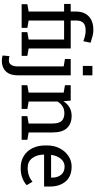

<svg xmlns="http://www.w3.org/2000/svg" viewBox="501 -1313 1025 2067"><g transform="rotate(90 1013.5 -279.5)"><path d="M24.9 0V-61.5L104.5 -75.2V-457H22V-528.3H104.5V-585.4Q104.5 -674.3 156.7 -723.1Q209 -772 301.3 -772Q333.5 -772 365.7 -764.2Q397.9 -756.3 439.9 -742.2L423.8 -664.1Q397.9 -674.3 368.7 -681.6Q339.4 -689 308.6 -689Q251 -689 225.8 -663.6Q200.7 -638.2 200.7 -585.4V-528.3H502V-75.2L581.5 -61.5V0H326.2V-61.5L405.8 -75.2V-457H200.7V-75.2L280.3 -61.5V0Z M632.3 213.4Q616.7 213.4 604 211.2Q591.3 209 577.6 204.6L584 131.3Q590.8 133.8 607.2 135.7Q623.5 137.7 632.3 137.7Q661.1 137.7 678 112.5Q694.8 87.4 694.8 43.5V-452.6L615.2 -466.3V-528.3H791V43.5Q791 125 749 169.2Q707 213.4 632.3 213.4ZM689.9 -658.7V-761.7H791V-658.7Z M897.5 0V-61.5L977.1 -75.2V-452.6L897.5 -466.3V-528.3H1063L1069.8 -449.7Q1096.2 -491.7 1136 -514.9Q1175.8 -538.1 1226.6 -538.1Q1312 -538.1 1358.9 -488Q1405.8 -438 1405.8 -333.5V-75.2L1485.4 -61.5V0H1230V-61.5L1309.6 -75.2V-331.5Q1309.6 -401.4 1282 -430.7Q1254.4 -460 1197.8 -460Q1156.2 -460 1124.3 -439.9Q1092.3 -419.9 1073.2 -385.3V-75.2L1152.8 -61.5V0Z M1786.6 10.3Q1713.4 10.3 1659.2 -23.2Q1605 -56.6 1575.4 -116.2Q1545.9 -175.8 1545.9 -253.9V-275.4Q1545.9 -350.6 1576.9 -409.9Q1607.9 -469.2 1659.4 -503.7Q1710.9 -538.1 1772 -538.1Q1878.4 -538.1 1933.3 -473.6Q1988.3 -409.2 1988.3 -301.8V-241.7H1645.5L1644 -239.3Q1645.5 -163.1 1682.6 -114Q1719.7 -64.9 1786.6 -64.9Q1835.4 -64.9 1872.3 -78.9Q1909.2 -92.8 1936 -117.2L1973.6 -54.7Q1945.3 -27.3 1898.7 -8.5Q1852.1 10.3 1786.6 10.3ZM1648.4 -316.9H1892.1V-329.6Q1892.1 -386.2 1861.8 -424.3Q1831.5 -462.4 1772 -462.4Q1723.6 -462.4 1689.5 -421.6Q1655.3 -380.9 1647.5 -319.3Z"/></g></svg>

Font: Roboto Slab
Style: Regular
Weight: 400
Designer: Google
Version: Version 2.000; ttfautohint (v1.8.1.43-b0c9)